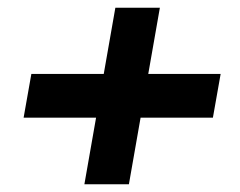

<svg xmlns="http://www.w3.org/2000/svg" viewBox="-20 -537 619 496"><path d="M198 -61 278 -517H393L313 -61ZM41 -233 61 -346H550L530 -233Z"/></svg>

Font: DM Sans 12pt
Style: Bold Italic
Weight: 700
Italic angle: -10°
Version: Version 4.004;gftools[0.9.30]